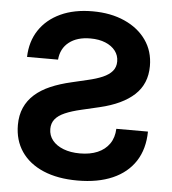

<svg xmlns="http://www.w3.org/2000/svg" viewBox="-53 -787 757 847"><g transform="rotate(5 325.5 -363.0)"><path d="M321.3 11.2Q232.9 11.2 169.4 -15.9Q106 -43 72 -92.8Q38.1 -142.6 38.1 -210.4Q38.1 -253.4 53 -287.1Q67.9 -320.8 96.4 -346.2Q125 -371.6 165.8 -389.2Q206.5 -406.7 258.3 -418.5L326.7 -434.6Q365.7 -443.4 393.3 -455.3Q420.9 -467.3 435.5 -484.6Q450.2 -502 450.2 -527.3Q450.2 -553.7 434.6 -574.2Q418.9 -594.7 390.6 -606.4Q362.3 -618.2 323.7 -618.2Q265.1 -618.2 229.5 -590.3Q193.8 -562.5 189.5 -512.7H52.2Q54.2 -581.5 87.9 -632.1Q121.6 -682.6 181.6 -710.4Q241.7 -738.3 323.2 -738.3Q403.8 -738.3 465.1 -710.9Q526.4 -683.6 561 -634.5Q595.7 -585.4 595.7 -519.5Q595.7 -440.9 543.2 -392.1Q490.7 -343.3 390.6 -319.8L311.5 -301.3Q268.6 -291.5 239.5 -278.8Q210.4 -266.1 196.3 -248.3Q182.1 -230.5 182.1 -205.6Q182.1 -176.3 199.5 -154.8Q216.8 -133.3 248.3 -121.1Q279.8 -108.9 321.3 -108.9Q366.2 -108.9 399.4 -123Q432.6 -137.2 451.7 -164.6Q470.7 -191.9 472.2 -231H612.3Q611.3 -153.8 576.2 -99.6Q541 -45.4 476.1 -17.1Q411.1 11.2 321.3 11.2Z"/></g></svg>

Font: Inter Cardless Tabular Bold
Style: Bold
Weight: 700
Designer: Rasmus Andersson
Foundry: rsms
Version: Version 4.000;git-4fc901f